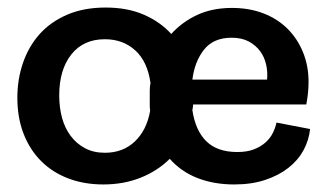

<svg xmlns="http://www.w3.org/2000/svg" viewBox="-20 -479 869 509"><path d="M802 -137Q799 -107 784.5 -80.5Q770 -54 744.5 -34Q719 -14 683 -2Q647 10 601 10Q547 10 503.5 -7Q460 -24 430 -58Q398 -26 353 -8Q308 10 254 10Q203 10 161 -6Q119 -22 89 -52Q59 -82 42.5 -124.5Q26 -167 26 -220Q26 -269 41 -312.5Q56 -356 85 -388.5Q114 -421 158 -440Q202 -459 260 -459Q318 -459 361.5 -440Q405 -421 434 -389Q463 -421 503 -439.5Q543 -458 595 -458Q641 -458 678.5 -443.5Q716 -429 742.5 -402.5Q769 -376 783.5 -340Q798 -304 798 -262Q798 -233 792 -202H492Q492 -197 490 -187Q498 -133 527 -104.5Q556 -76 609 -76Q635 -76 653 -83Q671 -90 683.5 -101Q696 -112 703 -126Q710 -140 713 -154ZM377 -217Q377 -228 377 -238.5Q377 -249 379 -259Q371 -316 338.5 -345.5Q306 -375 258 -375Q201 -375 169 -334.5Q137 -294 137 -226Q137 -194 144.5 -166.5Q152 -139 167.5 -118.5Q183 -98 205.5 -86Q228 -74 258 -74Q306 -74 337.5 -104Q369 -134 378 -185Q377 -193 377 -201Q377 -209 377 -217ZM688 -268Q690 -288 685.5 -308Q681 -328 669.5 -343.5Q658 -359 639.5 -369Q621 -379 594 -379Q546 -379 521 -347.5Q496 -316 490 -268Z"/></svg>

Font: Zilla Slab SemiBold
Style: Regular
Weight: 600
Designer: Typotheque.com
Foundry: Typotheque type foundry
Version: Version 1.1; 2017